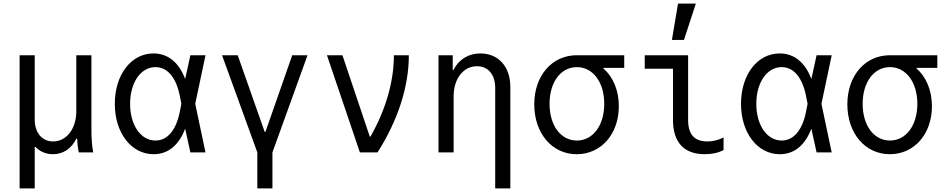

<svg xmlns="http://www.w3.org/2000/svg" viewBox="-20 -847 5260 1067"><path d="M89 200H173V-31H177C201 -5 235 10 274 10C331 10 377 -21 404 -76H409C410 -45 413 -21 418 0H498C491 -36 488 -79 488 -130V-540H404V-228C404 -132 350 -61 275 -61C214 -61 173 -109 173 -182V-540H89Z M833 -550C709 -550 618 -432 618 -270C618 -109 709 10 834 10C913 10 974 -39 1009 -132L1038 0H1122L1065 -270L1122 -540H1038L1009 -408C974 -501 913 -550 833 -550ZM978 -220C957 -121 909 -66 844 -66C762 -66 703 -152 703 -270C703 -388 762 -474 844 -474C909 -474 957 -419 978 -320L988 -270Z M1410 200H1494V0L1689 -540H1604L1455 -114H1451L1301 -540H1214L1410 0Z M1980 0H2078C2192 -179 2252 -366 2252 -540H2169C2169 -394 2124 -238 2039 -88H2035L1883 -540H1797Z M2417 0H2501V-312C2501 -410 2555 -479 2631 -479C2693 -479 2732 -432 2732 -358V200H2816V-365C2816 -476 2750 -550 2650 -550C2582 -550 2529 -516 2500 -458H2496V-540H2417Z M3186 -66C3096 -66 3034 -150 3034 -270C3034 -390 3096 -474 3186 -474C3275 -474 3338 -390 3338 -270C3338 -150 3275 -66 3186 -66ZM3185 10C3320 10 3419 -101 3419 -257C3419 -345 3387 -420 3333 -467V-470H3449V-540H3185C3049 -540 2949 -428 2949 -267C2949 -106 3048 10 3185 10Z M3804 -540H3563V-465H3720V-181C3720 -56 3781 10 3897 10C3937 10 3973 2 4001 -13V-83C3971 -68 3941 -61 3911 -61C3839 -61 3804 -100 3804 -181ZM3847 -827H3748L3714 -625H3781Z M4313 -550C4189 -550 4098 -432 4098 -270C4098 -109 4189 10 4314 10C4393 10 4454 -39 4489 -132L4518 0H4602L4545 -270L4602 -540H4518L4489 -408C4454 -501 4393 -550 4313 -550ZM4458 -220C4437 -121 4389 -66 4324 -66C4242 -66 4183 -152 4183 -270C4183 -388 4242 -474 4324 -474C4389 -474 4437 -419 4458 -320L4468 -270Z M4926 -66C4836 -66 4774 -150 4774 -270C4774 -390 4836 -474 4926 -474C5015 -474 5078 -390 5078 -270C5078 -150 5015 -66 4926 -66ZM4925 10C5060 10 5159 -101 5159 -257C5159 -345 5127 -420 5073 -467V-470H5189V-540H4925C4789 -540 4689 -428 4689 -267C4689 -106 4788 10 4925 10Z"/></svg>

Font: CommitMono-dimboump
Style: Regular
Weight: 400
Monospace: yes
Designer: Eigil Nikolajsen
Foundry: Eigil Nikolajsen
Version: Version 1.143